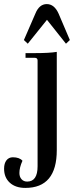

<svg xmlns="http://www.w3.org/2000/svg" viewBox="-103 -692 366 940"><path d="M33 -478 14 -496 70 -625Q89 -672 126 -672Q163 -672 184 -625L239 -496L220 -478L127 -595ZM21 228Q-27 228 -55 202.5Q-83 177 -83 134Q-83 108 -71.5 93Q-60 78 -40 78Q-8 78 7 95Q-8 128 -8 155Q-8 174 2.5 185.5Q13 197 30 197Q81 197 81 122V-396Q81 -409 67 -409H22V-432H70Q139 -432 175 -438V43Q175 228 21 228Z"/></svg>

Font: Arapey
Style: Regular
Weight: 400
Designer: Eduardo Rodriguez Tunni
Foundry: Eduardo Rodriguez Tunni
Version: Version 4.000